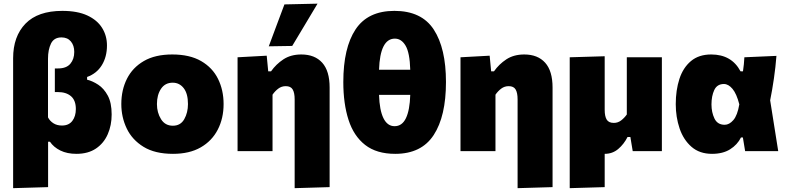

<svg xmlns="http://www.w3.org/2000/svg" viewBox="-20 -806 4204 1024"><path d="M50 197.5V-495.5Q50 -612 116 -680Q182 -748 312.5 -748Q393 -748 445.8 -723.5Q498.5 -699 524.5 -657.2Q550.5 -615.5 550.5 -563.5Q550.5 -503 523.2 -458.5Q496 -414 444.5 -395.5V-381Q473.5 -374 503.8 -354.2Q534 -334.5 554.8 -296.2Q575.5 -258 575.5 -195.5Q575.5 -137.5 554.5 -89.8Q533.5 -42 491.8 -13.8Q450 14.5 387.5 14.5Q338 14.5 302 -3.2Q266 -21 246.5 -50H236.5V192ZM310.5 -136.5Q347 -136.5 365.8 -161.2Q384.5 -186 384.5 -224.5Q384.5 -270.5 358.8 -292.8Q333 -315 288.5 -315H272.5V-441H289.5Q334 -441 355 -465.8Q376 -490.5 376 -529Q376 -563.5 358 -585Q340 -606.5 308 -606.5Q268 -606.5 252 -573.8Q236 -541 236 -493V-180Q246 -160.5 265 -148.5Q284 -136.5 310.5 -136.5Z M902.5 14.5Q806.5 14.5 745.8 -22.8Q685 -60 656 -120.5Q627 -181 627 -251Q627 -326 657 -385.8Q687 -445.5 747.2 -480.5Q807.5 -515.5 898.5 -515.5Q992 -515.5 1052.8 -480.2Q1113.5 -445 1143 -385Q1172.5 -325 1172.5 -251Q1172.5 -175 1141.5 -114.8Q1110.5 -54.5 1050.5 -20Q990.5 14.5 902.5 14.5ZM902 -135.5Q943 -135.5 962.8 -170.5Q982.5 -205.5 982.5 -251Q982.5 -306.5 959.8 -335.8Q937 -365 901 -365Q860.5 -365 838.8 -332.5Q817 -300 817 -251Q817 -205.5 838.8 -170.5Q860.5 -135.5 902 -135.5Z M1551.5 197.5V-276Q1551.5 -311 1541 -328.8Q1530.5 -346.5 1504 -346.5Q1481.5 -346.5 1464 -333.2Q1446.5 -320 1433.5 -301V0H1247V-500.5L1402.5 -509L1410.5 -425.5H1425.5Q1452 -463.5 1491.5 -489.5Q1531 -515.5 1587 -515.5Q1659 -515.5 1698.5 -471.5Q1738 -427.5 1738 -339V192ZM1413.5 -559Q1434.5 -615 1455.2 -671Q1476 -727 1497 -782.5L1673.5 -786.5Q1638.5 -728 1604.8 -671.5Q1571 -615 1538.5 -561Z M2088 14.5Q1988.5 14.5 1927.5 -33Q1866.5 -80.5 1838.8 -166.8Q1811 -253 1811 -368.5Q1811 -551 1876.5 -649.5Q1942 -748 2083.5 -748Q2228.5 -748 2293.5 -648.2Q2358.5 -548.5 2358.5 -368.5Q2358.5 -186 2293 -85.8Q2227.5 14.5 2088 14.5ZM2086 -600Q2007 -600 2001.5 -434H2168Q2165.5 -524.5 2143.2 -562.2Q2121 -600 2086 -600ZM2084.5 -133Q2124.5 -133 2145 -175.8Q2165.5 -218.5 2168 -300H2001.5Q2004 -218.5 2025 -175.8Q2046 -133 2084.5 -133Z M2740.5 197.5V-276Q2740.5 -311 2730 -328.8Q2719.5 -346.5 2693 -346.5Q2670.5 -346.5 2653 -333.2Q2635.5 -320 2622.5 -301V0H2436V-500.5L2591.5 -509L2599.5 -425.5H2614.5Q2641 -463.5 2680.5 -489.5Q2720 -515.5 2776 -515.5Q2848 -515.5 2887.5 -471.5Q2927 -427.5 2927 -339V192Z M3018.5 197.5V-500.5L3205 -506V-220.5Q3205 -185.5 3215.8 -168Q3226.5 -150.5 3254 -150.5Q3275.5 -150.5 3292.8 -163.8Q3310 -177 3323 -195.5V-500.5H3510V0H3354.5Q3351.5 -18.5 3348.2 -37.5Q3345 -56.5 3342 -75.5H3327Q3307.5 -37 3277 -11.2Q3246.5 14.5 3205 14.5V192Z M3777.5 14.5Q3711 14.5 3668 -23Q3625 -60.5 3604.5 -121Q3584 -181.5 3584 -250.5Q3584 -325 3603.5 -385Q3623 -445 3665 -480.2Q3707 -515.5 3773 -515.5Q3882 -515.5 3929.5 -425.5H3942.5Q3945.5 -444.5 3947.2 -463Q3949 -481.5 3950 -500.5L4121 -508Q4116.5 -449 4107.5 -387Q4098.5 -325 4087.5 -271Q4098.5 -203 4109 -135.5Q4119.5 -68 4130.5 0H3954Q3951 -18 3948 -36.5Q3945 -55 3942 -73H3932Q3912.5 -34 3874 -9.8Q3835.5 14.5 3777.5 14.5ZM3845 -140.5Q3869.5 -140.5 3891.2 -165.5Q3913 -190.5 3923 -249.5Q3908.5 -306 3886.8 -332Q3865 -358 3841 -358Q3804.5 -358 3789.5 -326Q3774.5 -294 3774.5 -249Q3774.5 -207 3790.5 -173.8Q3806.5 -140.5 3845 -140.5Z"/></svg>

Font: Commissioner ExtraBold
Style: Regular
Weight: 800
Designer: Kostas Bartsokas
Foundry: Kostas Bartsokas
Version: Version 1.000; ttfautohint (v1.8.3)